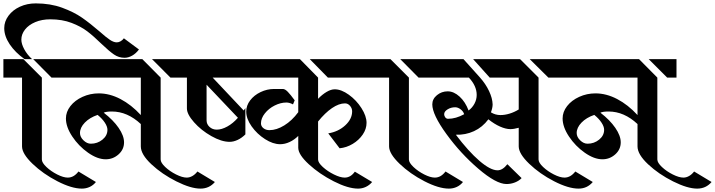

<svg xmlns="http://www.w3.org/2000/svg" viewBox="-34 -1038 4219 1133"><path d="M177 -1018Q263 -1018 332.5 -992.5Q402 -967 449.5 -934Q497 -901 555 -851Q592 -818 614.5 -803Q637 -788 655 -788Q667 -788 678.5 -795Q690 -802 697 -812L786 -746Q768 -722 745.5 -709.5Q723 -697 701 -697Q667 -697 638.5 -716.5Q610 -736 564 -780Q518 -825 480.5 -853.5Q443 -882 388 -903Q333 -924 263 -924Q213 -924 174 -907.5Q135 -891 113.5 -863.5Q92 -836 92 -804Q92 -779 109 -747.5Q126 -716 155 -689H111Q55 -729 23 -777Q-9 -825 -9 -872Q-9 -911 16 -945Q41 -979 83.5 -998.5Q126 -1018 177 -1018ZM-14 -689H104L213 -580V-97Q213 -78 240 -52.5Q267 -27 303.5 -8.5Q340 10 366 10Q402 10 429 -26L532 36Q517 55 495.5 65Q474 75 449 75Q389 75 304.5 31.5Q220 -12 158 -71.5Q96 -131 96 -174V-580H-14ZM162 -689H326V-580H270Z M298 -689H806L914 -580V-97Q914 -78 941 -52.5Q968 -27 1005 -8.5Q1042 10 1068 10Q1085 10 1101.5 0.5Q1118 -9 1131 -26L1234 36Q1201 75 1149 75Q1092 75 1007 32.5Q922 -10 859.5 -68.5Q797 -127 797 -174V-306Q718 -380 626 -380Q592 -380 578 -373Q634 -330 666 -283.5Q698 -237 698 -198Q698 -156 665.5 -127Q633 -98 590 -98Q541 -98 485.5 -137Q430 -176 392.5 -232.5Q355 -289 355 -339Q355 -378 381.5 -412Q408 -446 453 -466.5Q498 -487 549 -487Q613 -487 677 -453.5Q741 -420 797 -359V-580H298ZM863 -689H1027V-580H972ZM600 -272Q600 -291 584.5 -314.5Q569 -338 542 -360Q495 -344 466.5 -314.5Q438 -285 438 -253Q438 -230 458.5 -210Q479 -190 502 -190Q541 -190 570.5 -214Q600 -238 600 -272Z M1401 -580H1221L1404 -386L1414 -400V-245Q1393 -224 1368.5 -212.5Q1344 -201 1321 -201Q1273 -201 1213 -235Q1153 -269 1111 -316.5Q1069 -364 1069 -398V-580H1000V-689H1401ZM1185 -328Q1185 -305 1202.5 -289Q1220 -273 1245 -273Q1274 -273 1307.5 -291.5Q1341 -310 1370 -343L1185 -538Z M1843 -580V-455Q1867 -480 1893 -495.5Q1919 -511 1941 -511Q1980 -511 2024.5 -479Q2069 -447 2099 -400Q2129 -353 2129 -313Q2129 -277 2106.5 -244Q2084 -211 2047.5 -189Q2011 -167 1970 -163L1903 -251Q1963 -261 2003.5 -298.5Q2044 -336 2044 -381Q2044 -399 2031.5 -413.5Q2019 -428 2002 -428Q1966 -428 1925 -400Q1884 -372 1843 -321V-97Q1843 -78 1871 -52.5Q1899 -27 1936.5 -8.5Q1974 10 2000 10Q2035 10 2060 -25L2162 36Q2146 55 2124.5 65Q2103 75 2079 75Q2020 75 1935.5 32Q1851 -11 1788.5 -68.5Q1726 -126 1726 -166V-236Q1703 -213 1675 -200Q1647 -187 1619 -187Q1577 -187 1530 -217Q1483 -247 1451 -292Q1419 -337 1419 -380Q1419 -415 1442 -445.5Q1465 -476 1503.5 -494.5Q1542 -513 1584 -513H1635Q1648 -513 1664.5 -496Q1681 -479 1705 -446L1695 -422Q1674 -433 1656 -433Q1622 -433 1587 -415.5Q1552 -398 1529 -369Q1506 -340 1506 -310Q1506 -293 1520.5 -281.5Q1535 -270 1556 -270Q1598 -270 1643.5 -298Q1689 -326 1726 -376V-580H1372V-689H1736ZM2179 -580H1901L1794 -689H2179Z M2152 -689H2270L2379 -580V-97Q2379 -78 2406 -52.5Q2433 -27 2469.5 -8.5Q2506 10 2532 10Q2568 10 2595 -26L2698 36Q2683 55 2661.5 65Q2640 75 2615 75Q2555 75 2470.5 31.5Q2386 -12 2324 -71.5Q2262 -131 2262 -174V-580H2152ZM2328 -689H2492V-580H2436Z M3464 36Q3431 75 3380 75Q3320 75 3235.5 31.5Q3151 -12 3089 -71.5Q3027 -131 3027 -174V-284Q2998 -276 2978 -276Q2951 -276 2917 -291Q2883 -306 2848 -334Q2813 -287 2763 -264Q2713 -241 2656 -243Q2730 -145 2795 -89Q2860 -33 2902 -33Q2932 -33 2960 -69L3044 13Q3029 29 3005 38.5Q2981 48 2955 48Q2894 48 2788.5 -42.5Q2683 -133 2600 -247.5Q2517 -362 2517 -422Q2517 -454 2544.5 -476.5Q2572 -499 2608 -499Q2644 -499 2678 -468Q2712 -437 2731 -386Q2753 -402 2766 -426.5Q2779 -451 2779 -478Q2779 -531 2733 -580H2464V-689H2701L2798 -581Q2832 -543 2852 -500.5Q2872 -458 2873 -422Q2873 -402 2863 -375Q2889 -359 2919 -359Q2945 -359 2973 -367.5Q3001 -376 3027 -392V-580H2856L2758 -689H3035L3144 -580V-97Q3144 -78 3171 -52.5Q3198 -27 3234.5 -8.5Q3271 10 3297 10Q3333 10 3361 -26ZM3202 -580 3092 -689H3257V-580ZM2705 -364Q2700 -381 2684 -393Q2668 -405 2652 -405Q2627 -405 2607 -392.5Q2587 -380 2587 -364Q2587 -354 2593.5 -345.5Q2600 -337 2610 -337Q2656 -337 2705 -364Z M3229 -689H3737L3845 -580V-97Q3845 -78 3872 -52.5Q3899 -27 3936 -8.5Q3973 10 3999 10Q4016 10 4032.5 0.5Q4049 -9 4062 -26L4165 36Q4132 75 4080 75Q4023 75 3938 32.5Q3853 -10 3790.5 -68.5Q3728 -127 3728 -174V-306Q3649 -380 3557 -380Q3523 -380 3509 -373Q3565 -330 3597 -283.5Q3629 -237 3629 -198Q3629 -156 3596.5 -127Q3564 -98 3521 -98Q3472 -98 3416.5 -137Q3361 -176 3323.5 -232.5Q3286 -289 3286 -339Q3286 -378 3312.5 -412Q3339 -446 3384 -466.5Q3429 -487 3480 -487Q3544 -487 3608 -453.5Q3672 -420 3728 -359V-580H3229ZM3794 -689H3958V-580H3903ZM3531 -272Q3531 -291 3515.5 -314.5Q3500 -338 3473 -360Q3426 -344 3397.5 -314.5Q3369 -285 3369 -253Q3369 -230 3389.5 -210Q3410 -190 3433 -190Q3472 -190 3501.5 -214Q3531 -238 3531 -272Z"/></svg>

Font: Amita
Style: Bold
Weight: 700
Designer: Eduardo Rodriguez Tunni, Modular Infotech, Brian J. Bonislawsky
Foundry: Eduardo Rodriguez Tunni, Modular Infotech, Brian J. Bonislawsky
Version: Version 1.003